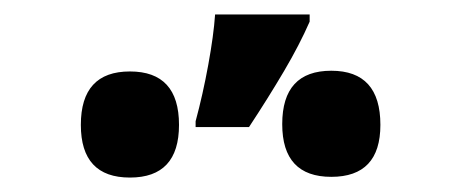

<svg xmlns="http://www.w3.org/2000/svg" viewBox="-20 -869 640 266"><path d="M325 -693Q352 -734 373.5 -770.5Q395 -807 409 -839V-849H278Q276 -820 268.5 -779Q261 -738 251 -701V-693ZM507 -696Q507 -771 439 -771Q371 -771 371 -697Q371 -624 439 -624Q507 -624 507 -696ZM228 -696Q228 -770 160 -770Q92 -770 92 -696Q92 -623 160 -623Q228 -623 228 -696Z"/></svg>

Font: Noto Sans Mono UI ExtraBold
Style: Regular
Weight: 800
Designer: Monotype Design team
Foundry: Monotype Imaging Inc.
Version: 1.000